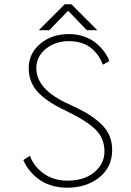

<svg xmlns="http://www.w3.org/2000/svg" viewBox="-20 -865 610 896"><path d="M434 -724H385L298 -815L210 -724H161L282 -845H313ZM293 11Q251.5 11 215.5 -1Q179.5 -13 155 -33Q130.5 -53 114.2 -74.2Q98 -95.5 89 -118L119.5 -138Q125 -122.5 134.5 -107Q144 -91.5 159.2 -76Q174.5 -60.5 193.2 -48.8Q212 -37 238 -29.5Q264 -22 293 -22Q374.5 -22 421 -61.8Q467.5 -101.5 467.5 -158Q467.5 -218.5 427.2 -259.2Q387 -300 286.5 -348.5Q197.5 -390.5 155.8 -436.2Q114 -482 114 -547.5Q114 -615 167.5 -660.5Q221 -706 302 -706Q340 -706 373 -694.2Q406 -682.5 428.8 -663.2Q451.5 -644 467 -623Q482.5 -602 490.5 -580L460 -563Q452.5 -583.5 441 -601.2Q429.5 -619 411 -636Q392.5 -653 364.2 -663Q336 -673 302 -673Q238.5 -673 194 -637.2Q149.5 -601.5 149.5 -547Q149.5 -447.5 299 -380Q347.5 -358.5 380.5 -339.2Q413.5 -320 443.5 -294.2Q473.5 -268.5 488.5 -236.5Q503.5 -204.5 503.5 -165.5Q503.5 -85.5 443.5 -37.2Q383.5 11 293 11Z"/></svg>

Font: League Mono Narrow Thin
Style: Regular
Weight: 100
Width: 3
Designer: Tyler Finck
Foundry: The League of Moveable Type / Tyler Finck
Version: Version 2.210